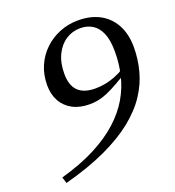

<svg xmlns="http://www.w3.org/2000/svg" viewBox="-130 -789 835 915"><g transform="rotate(-20 288.0 -331.0)"><path d="M51.5 23.5 41.5 -8Q143.5 -36.5 218.2 -75.2Q293 -114 344 -160.5Q395 -207 425.5 -259.5Q456 -312 469.2 -369Q482.5 -426 482.5 -485.5Q482.5 -545.5 467 -580.8Q451.5 -616 424.8 -631.8Q398 -647.5 364.5 -647.5Q324 -647.5 291 -625.8Q258 -604 238.8 -564Q219.5 -524 219.5 -468Q219.5 -410 248.5 -381.2Q277.5 -352.5 336 -352.5Q360 -352.5 384.8 -357Q409.5 -361.5 435.5 -371.5Q461.5 -381.5 488.5 -398L511 -386.5Q467 -358.5 434 -339.8Q401 -321 375.5 -310.2Q350 -299.5 328.2 -295.2Q306.5 -291 285.5 -291Q234.5 -291 198.5 -310.2Q162.5 -329.5 143.2 -364.2Q124 -399 124 -445Q124 -498 143 -542Q162 -586 195.8 -618.2Q229.5 -650.5 273.5 -668.2Q317.5 -686 368 -686Q431.5 -686 477.8 -660.8Q524 -635.5 549.2 -588.2Q574.5 -541 574.5 -475Q574.5 -415 559.2 -356.8Q544 -298.5 508.5 -244.2Q473 -190 412.8 -141.2Q352.5 -92.5 263.5 -51Q174.5 -9.5 51.5 23.5Z"/></g></svg>

Font: Newsreader 24pt Medium
Style: Italic
Weight: 500
Italic angle: -17°
Designer: Hugues Gentile
Foundry: Production Type
Version: Version 1.003